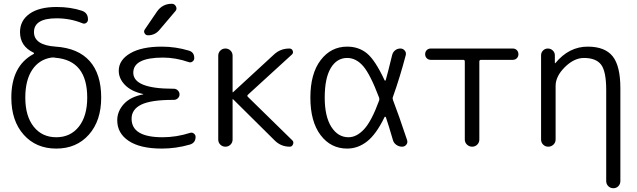

<svg xmlns="http://www.w3.org/2000/svg" viewBox="-20 -777 3376 1017"><path d="M252 -472Q187 -462 150.5 -407Q114 -352 114 -260Q114 -162 158.5 -106Q203 -50 278 -50Q353 -50 397.5 -106Q442 -162 442 -260Q442 -457 274 -471Q273 -471 271.5 -471.5Q270 -472 269 -472Q260 -473 252 -472ZM40 -260Q40 -428 158 -491Q160 -492 160 -494.5Q160 -497 158 -498Q86 -532 86 -607Q86 -668 136.5 -704Q187 -740 280 -740Q354 -740 414 -720Q446 -709 446 -674Q446 -662 436.5 -655.5Q427 -649 416 -654Q352 -680 280 -680Q160 -680 160 -607Q160 -538 275 -530Q394 -522 455 -453.5Q516 -385 516 -260Q516 -137 450.5 -63.5Q385 10 278 10Q171 10 105.5 -63.5Q40 -137 40 -260Z M837 10Q723 10 662 -30.5Q601 -71 601 -140Q601 -187 635.5 -225.5Q670 -264 738 -277Q739 -277 739 -278Q739 -279 738 -279Q675 -293 642 -327Q609 -361 609 -402Q609 -459 669.5 -494.5Q730 -530 837 -530Q910 -530 980 -509Q1009 -501 1009 -469Q1009 -458 999.5 -451Q990 -444 980 -448Q910 -472 844 -472Q686 -472 686 -392Q686 -307 897 -307H901Q913 -307 922 -298Q931 -289 931 -277Q931 -265 922 -256.5Q913 -248 901 -248H897Q780 -248 728.5 -223Q677 -198 677 -148Q677 -50 841 -50Q914 -50 986 -73Q997 -77 1006.5 -70Q1016 -63 1016 -52Q1016 -20 985 -11Q912 10 837 10ZM811 -715Q840 -757 890 -757Q905 -757 912 -743Q919 -729 909 -718L825 -619Q801 -590 764 -590Q752 -590 746 -600.5Q740 -611 747 -621Z M1136 -38V-482Q1136 -498 1147 -509Q1158 -520 1174 -520Q1190 -520 1201 -509Q1212 -498 1212 -482V-289Q1212 -288 1213 -288L1215 -289L1431 -488Q1465 -520 1513 -520Q1526 -520 1530.5 -508Q1535 -496 1526 -488L1294 -276Q1287 -270 1293 -264L1529 -33Q1537 -25 1532 -12.5Q1527 0 1515 0Q1468 0 1435 -33L1215 -251Q1214 -252 1213 -252Q1212 -252 1212 -251V-38Q1212 -22 1201 -11Q1190 0 1174 0Q1158 0 1147 -11Q1136 -22 1136 -38Z M1819 -470Q1764 -470 1732 -416.5Q1700 -363 1700 -260Q1700 -160 1735 -105Q1770 -50 1826 -50Q1869 -50 1908.5 -92.5Q1948 -135 1988 -244Q1991 -252 1988 -260Q1941 -384 1903.5 -427Q1866 -470 1819 -470ZM1819 10Q1732 10 1678 -61.5Q1624 -133 1624 -260Q1624 -387 1678.5 -458.5Q1733 -530 1819 -530Q1880 -530 1923.5 -494.5Q1967 -459 2017 -352Q2018 -350 2020 -350Q2022 -350 2023 -352Q2034 -390 2057 -485Q2061 -501 2073 -510.5Q2085 -520 2101 -520Q2115 -520 2124 -509Q2133 -498 2129 -484Q2098 -366 2061 -263Q2058 -256 2062 -246Q2091 -171 2136 -36Q2141 -22 2132.5 -11Q2124 0 2110 0Q2093 0 2079 -10Q2065 -20 2061 -36Q2038 -115 2024 -156Q2023 -158 2020.5 -158.5Q2018 -159 2017 -157Q1973 -66 1924.5 -28Q1876 10 1819 10Z M2262 -460Q2249 -460 2240.5 -468.5Q2232 -477 2232 -490Q2232 -503 2240.5 -511.5Q2249 -520 2262 -520H2696Q2709 -520 2717.5 -511.5Q2726 -503 2726 -490Q2726 -477 2717.5 -468.5Q2709 -460 2696 -460H2528Q2519 -460 2519 -451V-38Q2519 -22 2508 -11Q2497 0 2481 0Q2465 0 2453.5 -11Q2442 -22 2442 -38V-451Q2442 -460 2434 -460Z M2846 -38V-484Q2846 -499 2856.5 -509.5Q2867 -520 2882 -520Q2897 -520 2908 -509.5Q2919 -499 2919 -484V-443Q2919 -442 2920 -442Q2921 -442 2922 -443Q2994 -530 3093 -530Q3184 -530 3225 -479Q3266 -428 3266 -310V182Q3266 198 3255.5 209Q3245 220 3229 220Q3213 220 3202 209Q3191 198 3191 182V-300Q3191 -399 3164 -434.5Q3137 -470 3073 -470Q3021 -470 2972 -421.5Q2923 -373 2923 -322V-38Q2923 -22 2911.5 -11Q2900 0 2884 0Q2868 0 2857 -11Q2846 -22 2846 -38Z"/></svg>

Font: Rounded Mplus 1c
Style: Regular
Weight: 400
Version: Version 1.059.20150529